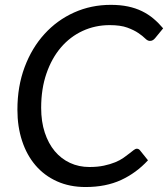

<svg xmlns="http://www.w3.org/2000/svg" viewBox="-20 -744 676 772"><path d="M339.5 -72.5Q372.5 -72.5 398 -78Q423.5 -83.5 443 -91.5Q462.5 -99.5 476.2 -109.2Q490 -119 500.2 -127Q510.5 -135 517.5 -140.5Q524.5 -146 530 -146Q534.5 -146 537.5 -144.2Q540.5 -142.5 542.5 -140L575 -99.5Q528 -48.5 466.8 -20.2Q405.5 8 324 8Q260 8 209 -15Q158 -38 122.8 -79.2Q87.5 -120.5 68.8 -177.5Q50 -234.5 50 -303Q50 -396.5 79 -474Q108 -551.5 158.8 -607.2Q209.5 -663 278 -693.8Q346.5 -724.5 425.5 -724.5Q463.5 -724.5 494.5 -718Q525.5 -711.5 551 -699Q576.5 -686.5 597.2 -669Q618 -651.5 636 -630L604 -591Q600 -586 595 -582.8Q590 -579.5 582.5 -579.5Q573.5 -579.5 563.5 -589.5Q553.5 -599.5 536.2 -611.2Q519 -623 491.8 -633Q464.5 -643 421 -643Q363 -643 312.5 -619.8Q262 -596.5 225 -553.2Q188 -510 166.8 -448.5Q145.5 -387 145.5 -310.5Q145.5 -255 160 -211Q174.5 -167 200.2 -136.2Q226 -105.5 261.5 -89Q297 -72.5 339.5 -72.5Z"/></svg>

Font: LatoHex
Style: Italic
Weight: 400
Italic angle: -7°
Designer: Lukasz Dziedzic
Foundry: tyPoland Lukasz Dziedzic
Version: Version 1.104; Western+Polish opensource